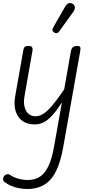

<svg xmlns="http://www.w3.org/2000/svg" viewBox="-38 -799 588 1247"><path d="M140.5 428.5Q95.5 428.5 56.5 416Q17.5 403.5 -9 382.5Q-18 375.5 -18.2 364.5Q-18.5 353.5 -10 343Q-4 335 6.8 332.8Q17.5 330.5 27 337Q48 351.5 79 360.8Q110 370 142 370Q190.5 370 223.5 347.2Q256.5 324.5 278.2 276.2Q300 228 313.5 151L364 -134Q315.5 -57.5 275.2 -24.2Q235 9 188.5 9Q115 9 80.8 -41.2Q46.5 -91.5 60.5 -173L114 -476Q115 -482 119.8 -491.2Q124.5 -500.5 148 -500.5Q167 -500.5 171 -491Q175 -481.5 173.5 -473L120.5 -170.5Q111 -119 130.5 -81.5Q150 -44 193.5 -44Q235 -44 278.8 -89.2Q322.5 -134.5 379 -219L422.5 -467Q425 -479 429.8 -486.2Q434.5 -493.5 443 -497Q451.5 -500.5 464.5 -500.5Q479 -500.5 482.5 -493.5Q486 -486.5 483.5 -470L373 154.5Q347 302 291.5 365.2Q236 428.5 140.5 428.5ZM315.5 -587Q307.5 -592 303.5 -599.5Q299.5 -607 308.5 -622.5L385.5 -756.5Q398 -778 413.2 -778.8Q428.5 -779.5 437.5 -772Q449 -761.5 448.5 -748.8Q448 -736 439.5 -724L347 -596Q338 -583.5 330.2 -583.2Q322.5 -583 315.5 -587Z"/></svg>

Font: Edu AU VIC WA NT Pre
Style: Regular
Weight: 400
Designer: Tina and Corey Anderson, Eben Sorkin, Mirko Velimirovic
Foundry: Google for Education
Version: Version 1.001